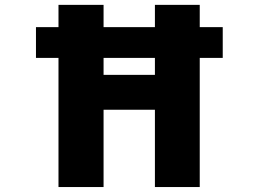

<svg xmlns="http://www.w3.org/2000/svg" viewBox="-20 -752 1040 774"><path d="M397.5 -518.6V-450.2H604.5V-518.6ZM604.5 -309.6H397.5V2H215.8V-518.6H125V-642.6H215.8V-732.4H397.5V-642.6H604.5V-732.4H785.2V-642.6H877.9V-518.6H785.2V2H604.5Z"/></svg>

Font: GenEi Gothic M Heavy
Style: Regular
Weight: 800
Designer: o_tamon (Modified); [Source Han Sans]
Ryoko NISHIZUKA  (kana & ideographs); Paul D. Hunt (Latin, Greek & Cyrillic); Wenl
Version: Version 1.1a;Original Version 1.004